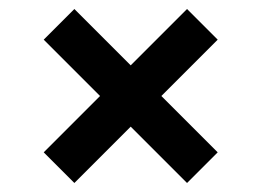

<svg xmlns="http://www.w3.org/2000/svg" viewBox="-20 -525 580 426"><path d="M145 -119 77 -187 202 -312 77 -437 145 -505 270 -380 395 -505 463 -437 338 -312 463 -187 395 -119 270 -244Z"/></svg>

Font: Unlock
Style: Regular
Weight: 400
Designer: Eduardo Rodriguez Tunni
Foundry: Eduardo Rodriguez Tunni
Version: Version 1.003; ttfautohint (v1.8.4.7-5d5b);gftools[0.9.23]